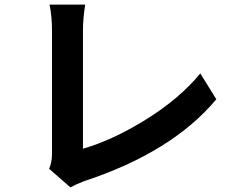

<svg xmlns="http://www.w3.org/2000/svg" viewBox="-20 -780 1040 842"><path d="M289.1 42 195.3 -40Q208 -67.4 208 -105.5V-647.5Q208 -708 197.3 -759.8H353.5Q343.8 -696.3 343.8 -647.5V-127.9Q473.6 -165 620.1 -255.9Q766.6 -346.7 858.4 -458L928.7 -344.7Q734.4 -112.3 348.6 14.6Q314.5 27.3 289.1 42Z"/></svg>

Font: GenEi Gothic M Regular
Style: Bold
Weight: 700
Designer: o_tamon (Modified); [Source Han Sans]
Ryoko NISHIZUKA  (kana & ideographs); Paul D. Hunt (Latin, Greek & Cyrillic); Wenl
Version: Version 1.1a;Original Version 1.004